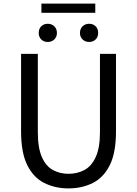

<svg xmlns="http://www.w3.org/2000/svg" viewBox="-20 -1033 761 1066"><path d="M360 13Q286 13 226 -17Q166 -47 131.5 -116Q97 -185 97 -303V-734H190V-300Q190 -212 212.5 -161Q235 -110 274 -89Q313 -68 360 -68Q409 -68 448.5 -89Q488 -110 511.5 -161Q535 -212 535 -300V-734H624V-303Q624 -185 589.5 -116Q555 -47 495 -17Q435 13 360 13ZM245 -800Q223 -800 209 -814Q195 -828 195 -850Q195 -873 209 -887Q223 -901 245 -901Q267 -901 281.5 -887Q296 -873 296 -850Q296 -828 281.5 -814Q267 -800 245 -800ZM210 -962V-1013H509V-962ZM475 -800Q453 -800 438.5 -814Q424 -828 424 -850Q424 -873 438.5 -887Q453 -901 475 -901Q497 -901 511 -887Q525 -873 525 -850Q525 -828 511 -814Q497 -800 475 -800Z"/></svg>

Font: Chiron Sans HK TT
Style: Regular
Weight: 400
Designer: Ryoko NISHIZUKA 西塚涼子 (kana, bopomofo & ideographs); Paul D. Hunt (Latin, Greek & Cyrillic); Sandoll Communications 산돌커뮤니
Foundry: Adobe
Version: Version 2.022;hotconv 1.0.109;makeotfexe 2.5.65596